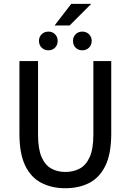

<svg xmlns="http://www.w3.org/2000/svg" viewBox="-20 -976 686 1008"><path d="M322.8 12.2Q252.4 12.2 197.8 -15.6Q143.1 -43.5 112.5 -106.2Q82 -168.9 82 -274.4V-655.3H179.7V-269.5Q179.7 -194.3 198.2 -151.6Q216.8 -108.9 249.3 -91.1Q281.7 -73.2 322.8 -73.2Q364.7 -73.2 398.2 -90.8Q431.6 -108.4 450.9 -151.4Q470.2 -194.3 470.2 -269.5V-655.3H564V-274.4Q564 -168.5 533.2 -105.7Q502.4 -43 448.2 -15.4Q394 12.2 322.8 12.2ZM266.6 -842.3 354 -955.6H459L345.7 -842.3ZM234.4 -711.9Q212.9 -711.9 198.7 -725.8Q184.6 -739.7 184.6 -761.7Q184.6 -782.2 198.7 -796.1Q212.9 -810.1 234.4 -810.1Q255.4 -810.1 269 -796.1Q282.7 -782.2 282.7 -761.7Q282.7 -739.7 269 -725.8Q255.4 -711.9 234.4 -711.9ZM412.1 -711.9Q390.6 -711.9 377 -725.8Q363.3 -739.7 363.3 -761.7Q363.3 -782.2 377 -796.1Q390.6 -810.1 412.1 -810.1Q433.1 -810.1 447.3 -796.1Q461.4 -782.2 461.4 -761.7Q461.4 -739.7 447.3 -725.8Q433.1 -711.9 412.1 -711.9Z"/></svg>

Font: Varta Light SemiBold
Style: Regular
Weight: 600
Version: Version 1.004